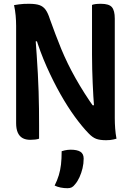

<svg xmlns="http://www.w3.org/2000/svg" viewBox="-20 -729 690 1012"><path d="M186 2Q178 5 165.5 6.5Q153 8 140 8Q115 8 98.5 -1.5Q82 -11 73.5 -30.5Q65 -50 65 -80Q65 -143 65 -207.5Q65 -272 65 -336.5Q65 -401 65 -465Q65 -529 65 -593Q65 -619 62.5 -647Q60 -675 54 -702Q67 -704 80 -706Q93 -708 106 -708.5Q119 -709 133 -709Q168 -709 188 -702Q208 -695 220.5 -677.5Q233 -660 243 -628Q258 -587 272.5 -548Q287 -509 303 -470.5Q319 -432 337.5 -394Q356 -356 378 -317Q400 -278 426 -237Q452 -196 483 -153L441 -174H502L477 -150Q474 -187 472 -222Q470 -257 468.5 -292Q467 -327 466 -364Q465 -401 465 -440.5Q465 -480 465 -525Q465 -570 465 -614.5Q465 -659 465 -703Q472 -706 483.5 -707.5Q495 -709 512 -709Q555 -709 570 -691Q585 -673 585 -631Q585 -567 585 -502Q585 -437 585 -371.5Q585 -306 585 -240Q585 -174 585 -107Q585 -80 587 -52.5Q589 -25 594 2Q587 4 578.5 6Q570 8 560.5 9Q551 10 539 10Q506 10 486.5 2.5Q467 -5 447 -26Q413 -61 375 -113Q337 -165 299 -232Q261 -299 226 -377.5Q191 -456 165 -542L201 -511H146L166 -542Q170 -488 173.5 -438Q177 -388 179.5 -340Q182 -292 183.5 -246Q185 -200 185.5 -156Q186 -112 186 -68Q186 -49 186 -31.5Q186 -14 186 2ZM305 68Q314 65 321.5 63.5Q329 62 336.5 61Q344 60 352 60Q387 60 404 71Q421 82 421 107Q421 133 415 158Q409 183 399 205Q389 227 376 242Q367 254 358 258.5Q349 263 336 263Q317 263 299.5 259.5Q282 256 268 249Q282 221 290 194.5Q298 168 301.5 138Q305 108 305 68Z"/></svg>

Font: Recursive Casual SemiBold
Style: Regular
Weight: 600
Version: Version 1.047